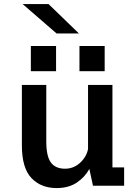

<svg xmlns="http://www.w3.org/2000/svg" viewBox="-20 -921 690 952"><path d="M261 11.5Q183 11.5 135.8 -38.2Q88.5 -88 88.5 -200.5V-500H209.5V-219.5Q209.5 -147 232 -115.8Q254.5 -84.5 302.5 -84.5Q344.5 -84.5 376.2 -113Q408 -141.5 416.5 -181.5V-500H537.5V-91H595.5V0H441L423 -83.5Q401 -42.5 360.5 -15.5Q320 11.5 261 11.5ZM133 -693H258V-568H133ZM374 -693H499V-568H374ZM260.5 -755 92 -901H220.5L371.5 -755Z"/></svg>

Font: Trispace Medium
Style: Regular
Weight: 500
Designer: Tyler Finck
Foundry: Etcetera Type Company
Version: Version 1.210; ttfautohint (v1.8.3)